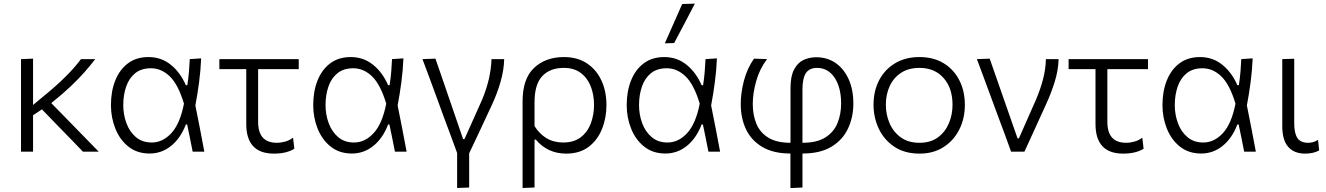

<svg xmlns="http://www.w3.org/2000/svg" viewBox="-20 -812 7102 1028"><path d="M92.5 0V-495.5L157 -498V-250L207.5 -292Q278 -349 329.2 -399.8Q380.5 -450.5 413.5 -495.5H490Q464 -461.5 432.5 -425.8Q401 -390 358 -349.2Q315 -308.5 254.5 -260L346.5 -166Q383.5 -128 425.5 -85Q467.5 -42 508.5 0H424Q391 -34.5 359.5 -67Q327.5 -99.5 295 -133L204.5 -226.5L157 -195V0Z M781 10Q714.5 10 668.2 -26.5Q622 -63 598 -122.5Q574 -182 574 -249.5Q574 -323 597.2 -381.2Q620.5 -439.5 665.2 -473Q710 -506.5 775 -506.5Q843.5 -506.5 894.5 -465.2Q945.5 -424 975 -356H983Q989 -394 991.8 -429Q994.5 -464 996 -495.5L1057 -499.5Q1054.5 -437 1046 -372.2Q1037.5 -307.5 1026 -247.5Q1038.5 -185.5 1050.5 -124Q1062 -62 1074 0H1011.5Q1004 -36.5 997 -73Q989.5 -109.5 982 -145.5H975Q947 -72 896.2 -31Q845.5 10 781 10ZM792.5 -49Q851 -49 897.5 -99.2Q944 -149.5 965 -257Q934 -360 889 -403.2Q844 -446.5 788.5 -446.5Q736.5 -446.5 703.8 -420Q671 -393.5 655.5 -348.5Q640 -303.5 640 -249Q640 -198.5 656.8 -152.8Q673.5 -107 707.5 -78Q741.5 -49 792.5 -49Z M1446.5 10.5Q1298.5 10.5 1298.5 -148.5V-442H1154.5V-495.5H1579.5V-442H1362V-160Q1362 -47.5 1462 -47.5Q1484.5 -47.5 1508 -54.2Q1531.5 -61 1549 -75L1556 -16Q1541 -5 1512.2 2.8Q1483.5 10.5 1446.5 10.5Z M1864 10Q1797.5 10 1751.2 -26.5Q1705 -63 1681 -122.5Q1657 -182 1657 -249.5Q1657 -323 1680.2 -381.2Q1703.5 -439.5 1748.2 -473Q1793 -506.5 1858 -506.5Q1926.5 -506.5 1977.5 -465.2Q2028.5 -424 2058 -356H2066Q2072 -394 2074.8 -429Q2077.5 -464 2079 -495.5L2140 -499.5Q2137.5 -437 2129 -372.2Q2120.5 -307.5 2109 -247.5Q2121.5 -185.5 2133.5 -124Q2145 -62 2157 0H2094.5Q2087 -36.5 2080 -73Q2072.5 -109.5 2065 -145.5H2058Q2030 -72 1979.2 -31Q1928.5 10 1864 10ZM1875.5 -49Q1934 -49 1980.5 -99.2Q2027 -149.5 2048 -257Q2017 -360 1972 -403.2Q1927 -446.5 1871.5 -446.5Q1819.5 -446.5 1786.8 -420Q1754 -393.5 1738.5 -348.5Q1723 -303.5 1723 -249Q1723 -198.5 1739.8 -152.8Q1756.5 -107 1790.5 -78Q1824.5 -49 1875.5 -49Z M2427.5 194.5V7Q2409.5 -41.5 2391.5 -91Q2373 -140.5 2355.5 -187.5L2323.5 -275.5Q2303.5 -329.5 2283 -385.5Q2262 -441.5 2242 -495.5L2311.5 -498Q2335 -429.5 2363 -348.5Q2391 -267 2416 -194L2459.5 -67.5H2467Q2515.5 -174 2561 -277.5Q2608.5 -391 2611.5 -495.5H2679.5Q2678 -436 2660 -373.8Q2642 -311.5 2616 -255.5Q2585.5 -189.5 2554.5 -123.5Q2523 -57.5 2492 9V192Z M2778 194.5V-269.5Q2778 -390.5 2839.5 -448.5Q2901 -506.5 2999.5 -506.5Q3071.5 -506.5 3122.2 -473Q3173 -439.5 3200 -381.2Q3227 -323 3227 -249.5Q3227 -180 3203 -120.8Q3179 -61.5 3131.2 -25.5Q3083.5 10.5 3011.5 10.5Q2960.5 10.5 2919.2 -9.2Q2878 -29 2849 -64.5H2842V192ZM2995 -49Q3053.5 -49 3090 -77.5Q3126.5 -106 3143.5 -151.8Q3160.5 -197.5 3160.5 -250Q3160.5 -305 3142.8 -350Q3125 -395 3089 -421.8Q3053 -448.5 2999 -448.5Q2924.5 -448.5 2883.2 -404.2Q2842 -360 2842 -265V-137Q2867.5 -95.5 2906 -72.2Q2944.5 -49 2995 -49Z M3542.5 10Q3476 10 3429.8 -26.5Q3383.5 -63 3359.5 -122.5Q3335.5 -182 3335.5 -249.5Q3335.5 -323 3358.8 -381.2Q3382 -439.5 3426.8 -473Q3471.5 -506.5 3536.5 -506.5Q3605 -506.5 3656 -465.2Q3707 -424 3736.5 -356H3744.5Q3750.5 -394 3753.2 -429Q3756 -464 3757.5 -495.5L3818.5 -499.5Q3816 -437 3807.5 -372.2Q3799 -307.5 3787.5 -247.5Q3800 -185.5 3812 -124Q3823.5 -62 3835.5 0H3773Q3765.5 -36.5 3758.5 -73Q3751 -109.5 3743.5 -145.5H3736.5Q3708.5 -72 3657.8 -31Q3607 10 3542.5 10ZM3554 -49Q3612.5 -49 3659 -99.2Q3705.5 -149.5 3726.5 -257Q3695.5 -360 3650.5 -403.2Q3605.5 -446.5 3550 -446.5Q3498 -446.5 3465.2 -420Q3432.5 -393.5 3417 -348.5Q3401.5 -303.5 3401.5 -249Q3401.5 -198.5 3418.2 -152.8Q3435 -107 3469 -78Q3503 -49 3554 -49ZM3539.5 -580Q3563 -633 3586.5 -686Q3609.5 -738.5 3632.5 -790.5L3700.5 -792.5Q3672.5 -739 3645 -686.5Q3617.5 -634 3589.5 -581.5Z M4212 195V10Q4122 10 4062.8 -24.5Q4003.5 -59 3974.8 -118.8Q3946 -178.5 3946 -255.5Q3946 -314 3963 -379.5Q3980 -445 4017 -498L4087 -495.5Q4047.5 -444 4029 -378.5Q4010.5 -313 4010.5 -255.5Q4010.5 -195.5 4030.2 -148.5Q4050 -101.5 4094.5 -74.5Q4139 -47.5 4212.5 -47.5V-340Q4212.5 -404 4231.8 -440.2Q4251 -476.5 4282.2 -491Q4313.5 -505.5 4350 -505.5Q4409 -505.5 4453.8 -474.8Q4498.5 -444 4523.8 -388Q4549 -332 4549 -258Q4549 -185 4520.5 -124Q4492 -63 4431.8 -26.5Q4371.5 10 4276.5 10V192ZM4276.5 -331.5V-47.5Q4354 -47.5 4399.2 -76.2Q4444.5 -105 4464 -152.8Q4483.5 -200.5 4483.5 -257.5Q4483.5 -343.5 4448.5 -396Q4413.5 -448.5 4354 -448.5Q4314 -448.5 4295.2 -421Q4276.5 -393.5 4276.5 -331.5Z M4903.5 10.5Q4824 10.5 4769 -26Q4714 -62.5 4685.5 -122.2Q4657 -182 4657 -251Q4657 -325 4687.2 -382.8Q4717.5 -440.5 4772.8 -473.5Q4828 -506.5 4902.5 -506.5Q4979 -506.5 5033.5 -472.8Q5088 -439 5117 -381.2Q5146 -323.5 5146 -251Q5146 -177.5 5116.2 -118.5Q5086.5 -59.5 5032 -24.5Q4977.5 10.5 4903.5 10.5ZM4903 -47.5Q4962.5 -47.5 5001.8 -76.5Q5041 -105.5 5060.5 -152Q5080 -198.5 5080 -251Q5080 -340 5032.2 -394.2Q4984.5 -448.5 4903 -448.5Q4844.5 -448.5 4804.2 -422Q4764 -395.5 4743.5 -350.8Q4723 -306 4723 -251Q4723 -198.5 4743 -152Q4763 -105.5 4803 -76.5Q4843 -47.5 4903 -47.5Z M5393.5 0Q5376.5 -47 5359 -95Q5341 -142.5 5324.5 -187.5L5292 -275.5Q5272 -329.5 5251.5 -385.5Q5230.5 -441.5 5210.5 -495.5L5279 -498Q5295.5 -451 5315.2 -394.5Q5335 -338 5355.5 -279Q5376 -220 5395 -166L5428 -71.5H5435.5L5528 -281Q5552 -338.5 5565.2 -390.2Q5578.5 -442 5580 -495.5H5648Q5646 -434.5 5627.2 -374.5Q5608.5 -314.5 5583 -258.5Q5553.5 -194 5524 -129Q5494.5 -64 5465 0Z M5993.5 10.5Q5845.5 10.5 5845.5 -148.5V-442H5701.5V-495.5H6126.5V-442H5909V-160Q5909 -47.5 6009 -47.5Q6031.5 -47.5 6055 -54.2Q6078.5 -61 6096 -75L6103 -16Q6088 -5 6059.2 2.8Q6030.5 10.5 5993.5 10.5Z M6411 10Q6344.5 10 6298.2 -26.5Q6252 -63 6228 -122.5Q6204 -182 6204 -249.5Q6204 -323 6227.2 -381.2Q6250.5 -439.5 6295.2 -473Q6340 -506.5 6405 -506.5Q6473.5 -506.5 6524.5 -465.2Q6575.5 -424 6605 -356H6613Q6619 -394 6621.8 -429Q6624.5 -464 6626 -495.5L6687 -499.5Q6684.5 -437 6676 -372.2Q6667.5 -307.5 6656 -247.5Q6668.5 -185.5 6680.5 -124Q6692 -62 6704 0H6641.5Q6634 -36.5 6627 -73Q6619.5 -109.5 6612 -145.5H6605Q6577 -72 6526.2 -31Q6475.5 10 6411 10ZM6422.5 -49Q6481 -49 6527.5 -99.2Q6574 -149.5 6595 -257Q6564 -360 6519 -403.2Q6474 -446.5 6418.5 -446.5Q6366.5 -446.5 6333.8 -420Q6301 -393.5 6285.5 -348.5Q6270 -303.5 6270 -249Q6270 -198.5 6286.8 -152.8Q6303.5 -107 6337.5 -78Q6371.5 -49 6422.5 -49Z M6968 10.5Q6909 10.5 6877.2 -25.8Q6845.5 -62 6845.5 -136.5V-495.5L6909.5 -497.5V-150.5Q6909.5 -99.5 6926.2 -73.5Q6943 -47.5 6984.5 -47.5Q6998 -47.5 7010.5 -51Q7023 -54.5 7037 -63L7043 -6.5Q7012 10.5 6968 10.5Z"/></svg>

Font: Heraclito Light
Style: Regular
Weight: 300
Designer: Kostas Bartsokas (font) & Cristiano Sobral (main changes)
Foundry: Kostas Bartsokas (font) & Cristiano Sobral (main changes)
Version: Version 1.00;July 8, 2020;FontCreator 13.0.0.2655 64-bit